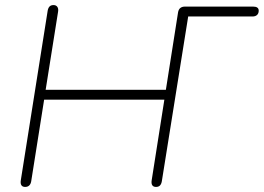

<svg xmlns="http://www.w3.org/2000/svg" viewBox="-20 -731 1040 757"><path d="M62 -20 168 -689Q170 -700 175.5 -705.5Q181 -711 191 -711Q201 -711 206 -704Q211 -697 209 -685L160 -377H634L682 -682Q684 -694 691 -699.5Q698 -705 709 -705H978Q989 -705 994.5 -701Q1000 -697 1000 -689Q1000 -678 993.5 -672Q987 -666 976 -666H722L618 -16Q616 -5 610.5 0.5Q605 6 595 6Q585 6 580.5 -0.5Q576 -7 578 -20L628 -338H154L103 -16Q101 -5 95 0.5Q89 6 79 6Q69 6 64.5 -0.5Q60 -7 62 -20Z"/></svg>

Font: SN Pro Thin
Style: Italic
Weight: 200
Italic angle: -9°
Designer: Tobias Whetton
Foundry: Supernotes
Version: Version 1.003;Glyphs 3.3 (3324)